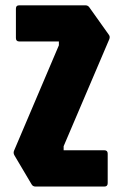

<svg xmlns="http://www.w3.org/2000/svg" viewBox="-20 -686 454 706"><path d="M111 0Q100.5 0 96 -8.5L33.5 -114Q28 -123 31.5 -131.5L201 -530L196.5 -513.5V-542.5L201.5 -533.5H51Q38.5 -533.5 38.5 -546V-654Q38.5 -666.5 51 -666.5H293.5Q303.5 -666.5 308.5 -659L380 -558.5Q386 -551 381.5 -541L210 -139L214 -167.5V-120L206 -133.5H363.5Q376 -133.5 376 -121V-12.5Q376 0 363.5 0Z"/></svg>

Font: Jaro
Style: Regular
Weight: 400
Designer: Agyei Archer, Celine Hurka, Mirko Velimirović
Version: Version 1.000